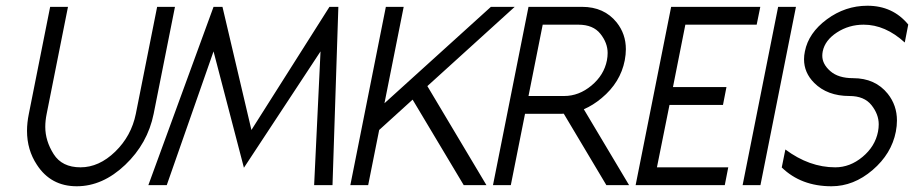

<svg xmlns="http://www.w3.org/2000/svg" viewBox="-20 -649 3204 673"><path d="M81.1 -250 155.8 -625H218.3L143.6 -250Q138.7 -226.1 138.7 -204.1Q138.7 -155.3 168 -108.9Q197.3 -62.5 262.2 -62.5Q327.1 -62.5 383.8 -117.4Q440.4 -172.4 456.1 -250L530.8 -625H593.3L518.6 -250Q497.6 -146 418.7 -71Q339.8 3.9 249 3.9Q158.2 3.9 109.4 -71.3Q74.7 -123.5 74.7 -190.4Q74.7 -218.8 81.1 -250Z M835 -61 728.5 -468.8 564.5 0H500L728.5 -625H759.8L861.3 -193.4L1134.8 -625H1166L1145.5 0H1081.1L1103.5 -468.8Z M1309.1 -193.4 1270.5 0H1208L1332.5 -625H1395L1327.6 -287.1L1700.7 -625H1784.2L1478 -347.2L1685.1 0H1605.5L1426.3 -299.8Z M2020 -625Q2097.7 -625 2141.6 -570.3Q2173.8 -529.8 2173.8 -476.6Q2173.8 -458 2169.9 -437.5Q2154.8 -359.9 2088.9 -305.2Q2058.6 -279.8 2026.4 -266.1L2185.1 0H2105.5L1956.1 -250.5L1945.3 -250H1820.3L1770.5 0H1708L1832.5 -625ZM2007.3 -562.5H1882.3L1832.5 -312.5H1957.5Q2009.3 -312.5 2053.2 -349.1Q2097.2 -385.7 2107.4 -437.5Q2109.9 -450.7 2109.9 -463.4Q2109.9 -498.5 2084.5 -530.5Q2059.1 -562.5 2007.3 -562.5Z M2645 -625 2632.3 -562.5H2382.3L2338.9 -343.8H2526.4L2514.2 -281.2H2326.7L2282.7 -62.5H2532.7L2520.5 0H2208L2332.5 -625Z M2645.5 0H2583L2707.5 -625H2770Z M2894.5 3.9Q2788.1 3.9 2720.2 -62L2732.9 -125Q2816.9 -62.5 2907.7 -62.5Q2959.5 -62.5 3003.4 -99.1Q3047.4 -135.7 3057.6 -187.5Q3060.1 -200.7 3060.1 -213.4Q3060.1 -248.5 3034.7 -280.5Q3009.3 -312.5 2957.5 -312.5Q2879.9 -312.5 2834 -358.4Q2798.3 -394 2798.3 -441.4Q2798.3 -454.6 2801.3 -468.8Q2814 -533.7 2878.4 -581.3Q2942.9 -628.9 3020.5 -628.9Q3109.4 -628.9 3163.6 -563L3151.4 -500Q3083 -562.5 3007.3 -562.5Q2955.6 -562.5 2913.6 -535.2Q2871.6 -507.8 2863.8 -468.8Q2862.3 -460.9 2862.3 -453.6Q2862.3 -424.3 2890.4 -399.7Q2918.5 -375 2970.2 -375Q3047.9 -375 3091.8 -320.3Q3124 -279.8 3124 -226.6Q3124 -208 3120.1 -187.5Q3105 -109.9 3038.6 -53Q2972.2 3.9 2894.5 3.9Z"/></svg>

Font: Juliett
Style: Italic
Weight: 400
Italic angle: -11.25°
Designer: GGBotNet
Foundry: GGBotNet
Version: 0.60